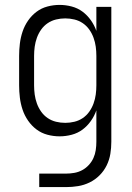

<svg xmlns="http://www.w3.org/2000/svg" viewBox="-20 -548 540 783"><path d="M140 215V160H249Q266 160 283 157Q300 154 315 146Q330 138 342 125Q354 112 361 96.5Q368 81 370.5 64Q373 47 373 30V-98Q365 -75 350.5 -54.5Q336 -34 316.5 -19.5Q297 -5 272.5 1.5Q248 8 223 8Q198 8 173.5 1.5Q149 -5 129 -20Q109 -35 94.5 -56Q80 -77 72 -101Q64 -125 61 -150Q58 -175 58 -200V-320Q58 -345 61 -370Q64 -395 72 -419Q80 -443 94.5 -464Q109 -485 129 -500Q149 -515 173.5 -521.5Q198 -528 223 -528Q248 -528 272.5 -521.5Q297 -515 316.5 -500.5Q336 -486 350.5 -465.5Q365 -445 373 -422V-520H434V30Q434 55 430 79.5Q426 104 415 126.5Q404 149 386 167Q368 185 345.5 196Q323 207 298.5 211Q274 215 249 215ZM246 -47Q265 -47 283.5 -51.5Q302 -56 317.5 -66.5Q333 -77 344 -92.5Q355 -108 361.5 -126Q368 -144 370.5 -162.5Q373 -181 373 -200V-320Q373 -339 370.5 -357.5Q368 -376 361.5 -394Q355 -412 344 -427.5Q333 -443 317.5 -453.5Q302 -464 283.5 -468.5Q265 -473 246 -473Q227 -473 208.5 -468.5Q190 -464 174.5 -453.5Q159 -443 148 -427.5Q137 -412 130.5 -394Q124 -376 121.5 -357.5Q119 -339 119 -320V-200Q119 -181 121.5 -162.5Q124 -144 130.5 -126Q137 -108 148 -92.5Q159 -77 174.5 -66.5Q190 -56 208.5 -51.5Q227 -47 246 -47Z"/></svg>

Font: Iosevka Fixed Light
Style: Regular
Weight: 300
Monospace: yes
Designer: Belleve Invis
Foundry: Belleve Invis
Version: Version 32.3.0